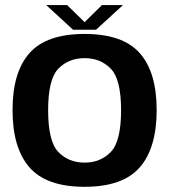

<svg xmlns="http://www.w3.org/2000/svg" viewBox="-20 -733 680 758"><path d="M314 4.5Q464.5 4.5 531.5 -72Q598.5 -148.5 598.5 -298.5Q598.5 -448 531.5 -523.5Q464.5 -599 314 -599Q163.5 -599 96.5 -523.5Q29.5 -448 29.5 -298.5Q29.5 -148.5 96.5 -72Q163.5 4.5 314 4.5ZM314 -91Q251 -91 210.5 -132.8Q170 -174.5 170 -298Q170 -420.5 210.5 -462Q251 -503.5 314 -503.5Q376.5 -503.5 417.2 -462Q458 -420.5 458 -298Q458 -174.5 417.2 -132.8Q376.5 -91 314 -91ZM268.5 -615.5H359L465.5 -713H382.5L314 -645.5L245 -713H162.5Z"/></svg>

Font: Anybody UltraCondensed Thin SemiBold
Style: Regular
Weight: 600
Version: Version 1.111